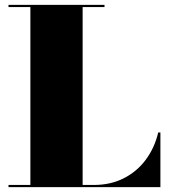

<svg xmlns="http://www.w3.org/2000/svg" viewBox="-20 -770 700 790"><path d="M640 0H15V-9H105V-741H15V-750H410V-741H320V-9H366.5Q435 -9 489.2 -36.5Q543.5 -64 579.8 -112.8Q616 -161.5 631 -225H640Z"/></svg>

Font: Bodoni* 24pt Fatface
Style: Regular
Weight: 900
Version: Version 2.3